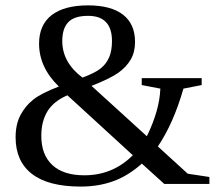

<svg xmlns="http://www.w3.org/2000/svg" viewBox="-20 -685 818 715"><path d="M482.9 -528.8Q482.9 -490.7 466.6 -462.9Q450.2 -435.1 420.4 -413.8Q390.6 -392.6 320.8 -365.2L526.9 -177.7Q574.2 -274.4 577.1 -355L507.8 -368.2V-394H731V-368.2L663.1 -355Q626 -225.6 567.9 -139.6L679.2 -38.1L759.8 -25.9V0H591.8L508.3 -75.7Q457.5 -30.3 402.1 -10.3Q346.7 9.8 280.8 9.8Q159.7 9.8 98.9 -37.4Q38.1 -84.5 38.1 -173.8Q38.1 -221.2 55.7 -255.4Q73.2 -289.6 103.5 -313.7Q133.8 -337.9 199.2 -362.8Q125.5 -434.1 125.5 -522.5Q125.5 -592.3 172.4 -628.7Q219.2 -665 308.1 -665Q393.1 -665 438 -630.4Q482.9 -595.7 482.9 -528.8ZM293.9 -32.2Q399.9 -32.2 474.6 -106.9L231 -330.1Q179.7 -308.1 156.7 -270.5Q133.8 -232.9 133.8 -179.2Q133.8 -108.4 175 -70.3Q216.3 -32.2 293.9 -32.2ZM211.9 -532.2Q211.9 -452.6 287.1 -396Q334.5 -413.6 355.2 -430.4Q376 -447.3 386.5 -471.7Q397 -496.1 397 -532.2Q397 -626 308.1 -626Q256.8 -626 234.4 -602.5Q211.9 -579.1 211.9 -532.2Z"/></svg>

Font: Times New Roman
Style: Regular
Weight: 400
Designer: Steve Matteson
Foundry: Ascender Corporation
Version: Version 2.00.3